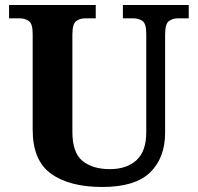

<svg xmlns="http://www.w3.org/2000/svg" viewBox="-20 -734 787 764"><path d="M387 10Q257 10 183.5 -42.5Q110 -95 110 -218V-600Q110 -640 94.5 -650.5Q79 -661 59 -661H16V-714H361V-661H319Q298 -661 283 -650Q268 -639 268 -596V-210Q268 -126 308.5 -93.5Q349 -61 417 -61Q484 -61 523 -96.5Q562 -132 562 -208V-600Q562 -640 547 -650.5Q532 -661 511 -661H469V-714H731V-661H688Q667 -661 652 -650Q637 -639 637 -596V-206Q637 -106 577.5 -48Q518 10 387 10Z"/></svg>

Font: Noto Serif Test
Style: Regular
Weight: 400
Version: Version 1.000